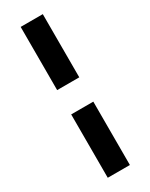

<svg xmlns="http://www.w3.org/2000/svg" viewBox="-231 -784 777 992"><g transform="rotate(-30 157.5 -288.0)"><path d="M92 162V-216H224V162ZM92 -361V-738H224V-361Z"/></g></svg>

Font: REM Medium
Style: Bold
Weight: 700
Version: Version 1.005;gftools[0.9.28]